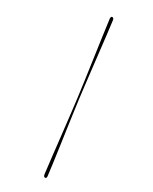

<svg xmlns="http://www.w3.org/2000/svg" viewBox="-247 -833 866 1088"><g transform="rotate(30 186.0 -288.5)"><path d="M196.2 -285.4Q201.1 -246.4 208.2 -186.3Q215.4 -126.2 222.9 -58.3Q230.3 9.6 237.8 73.8Q245.3 137.9 251 185.2Q253.5 201.6 263.4 200.9Q273 200.7 271.5 185.8Q267.8 153.6 261.4 106.8Q255 60.1 247.4 5.9Q239.7 -48.2 232 -102.4Q224.3 -156.5 217.9 -204.1Q211.5 -251.6 207.1 -284.6Q202.9 -318.6 197.1 -367Q191.3 -415.4 185 -470.4Q178.7 -525.4 172.3 -580.3Q166 -635.3 160.4 -682.8Q154.9 -730.4 150.4 -763.4Q148.4 -778.5 138.3 -778.4Q129.8 -778.4 130.1 -763.3Q136.6 -715.2 145.5 -650Q154.5 -584.7 164.4 -515.4Q174.3 -446.1 182.8 -385.3Q191.2 -324.5 196.2 -285.4Z"/></g></svg>

Font: Fraunces 144pt SemiBold
Style: Italic
Weight: 600
Italic angle: -16°
Version: Version 1.000;[0bf87f6ff]